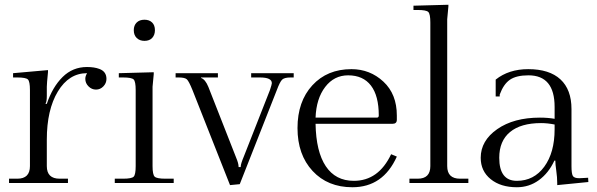

<svg xmlns="http://www.w3.org/2000/svg" viewBox="-20 -770 2513 808"><path d="M177 -333Q201 -404 243.5 -446Q286 -488 346 -488Q377 -488 398 -480Q428 -469 428 -438Q428 -420 415 -406.5Q402 -393 384 -393Q366 -393 352.5 -406.5Q339 -420 339 -438Q339 -450 346 -461V-462Q270 -462 223.5 -385Q177 -308 177 -182V-71Q177 -18 231 -18H266V0H18V-18H53Q106 -18 106 -71V-391Q106 -427 97.5 -435.5Q89 -444 53 -444H35V-462L182 -475V-467Q177 -417 177 -405V-367Q177 -342 172 -335V-333Z M588 -687Q608 -687 620 -675.5Q632 -664 632 -643Q632 -623 620.5 -610.5Q609 -598 588 -598Q568 -598 555.5 -610Q543 -622 543 -643Q543 -663 555 -675Q567 -687 588 -687ZM480 -462 627 -466V-458Q622 -408 622 -405V-71Q622 -35 631 -26.5Q640 -18 676 -18H711V0H463V-18H498Q534 -18 542.5 -26.5Q551 -35 551 -71V-391Q551 -427 542.5 -435.5Q534 -444 498 -444H480Z M719 -462H897V-444H826V-442Q844 -436 857 -404L974 -106Q984 -82 984 -69V-67H993V-69Q993 -80 1006 -111L1116 -391Q1124 -415 1124 -420Q1124 -444 1074 -444H1037V-462H1216V-444H1203Q1177 -444 1167.5 -435Q1158 -426 1145 -391L989 5L948 9L790 -391Q775 -428 766.5 -436Q758 -444 732 -444H719Z M1308 -275H1566Q1574 -275 1574 -284Q1574 -367 1541 -410Q1508 -453 1445 -453Q1386 -453 1348.5 -404Q1311 -355 1308 -275ZM1650 -266Q1650 -249 1632 -249H1308Q1310 -132 1351 -70.5Q1392 -9 1469 -9Q1573 -9 1626 -121L1650 -111Q1592 18 1463 18Q1359 18 1295.5 -50.5Q1232 -119 1232 -231Q1232 -343 1294.5 -411Q1357 -479 1459 -479Q1537 -479 1593.5 -426.5Q1650 -374 1650 -284Z M1703 0V-18H1738Q1791 -18 1791 -71V-675Q1791 -711 1782.5 -719.5Q1774 -728 1738 -728H1720V-746L1867 -750V-743Q1862 -693 1862 -689V-71Q1862 -18 1916 -18H1951V0Z M2385 -311V-71Q2385 -40 2390.5 -30Q2396 -20 2418 -20Q2421 -20 2427.5 -20.5Q2434 -21 2438 -21L2455 -22L2456 -4L2325 9V1Q2325 -24 2321 -51.5Q2317 -79 2317 -94H2313Q2289 -42 2248 -12Q2207 18 2155 18Q2087 18 2045 -16Q2003 -50 2003 -106Q2003 -178 2072.5 -226.5Q2142 -275 2252 -275Q2286 -275 2314 -270V-320Q2314 -453 2204 -453Q2153 -453 2126 -434.5Q2099 -416 2083 -372V-364H2066V-435Q2121 -479 2203 -479Q2292 -479 2338.5 -436Q2385 -393 2385 -311ZM2155 -9Q2227 -9 2270.5 -68.5Q2314 -128 2314 -226V-246Q2284 -252 2257 -252Q2172 -252 2126.5 -214.5Q2081 -177 2081 -106Q2081 -9 2155 -9Z"/></svg>

Font: Foglihten068fMac
Style: Regular
Weight: 500
Designer: gluk (gluksza@wp.pl)
Foundry: gluk (gluksza@wp.pl)
Version: Version 0.68